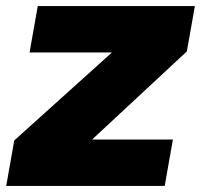

<svg xmlns="http://www.w3.org/2000/svg" viewBox="-38 -613 662 633"><path d="M-17.5 0H505L532 -153H251.5L249.5 -138L578 -443.5L604.5 -593H86.5L59.5 -440H344.5L346 -453.5L9 -150Z"/></svg>

Font: Anybody UltraCondensed Thin Black
Style: Italic
Weight: 900
Italic angle: -10°
Version: Version 1.111